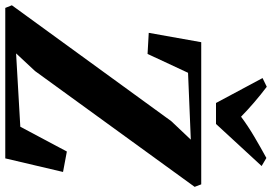

<svg xmlns="http://www.w3.org/2000/svg" viewBox="-191 -860 1032 728"><g transform="rotate(90 325.0 -496.0)"><path d="M-9 0 -19 -25 420.5 -629.5 490.5 -703.5 237 -693 165.5 -539.5 85.5 -544 121 -743H660L669.5 -718L230.5 -113L163.5 -41L441.5 -57L535.5 -233.5L613 -219L561.5 0ZM351.5 -799 257 -975.5 290 -991.5Q320.5 -968.5 349.5 -943.5Q378.5 -918.5 403.5 -894Q439 -920.5 479.8 -944.5Q520.5 -968.5 560 -990L590.5 -972L431 -799Z"/></g></svg>

Font: Merriweather 96pt ExtraBold
Style: Italic
Weight: 800
Italic angle: -7.8°
Version: Version 2.101